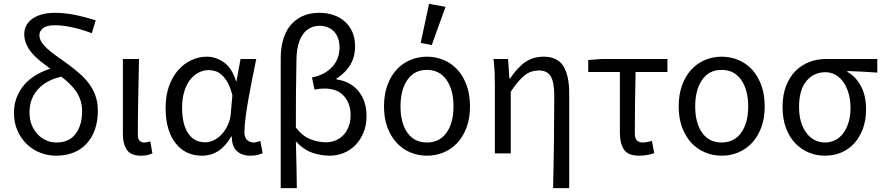

<svg xmlns="http://www.w3.org/2000/svg" viewBox="-20 -790 4551 989"><path d="M269 12Q227 12 188 -3Q149 -18 119 -46.5Q89 -75 70.5 -116Q52 -157 52 -209Q52 -253 66.5 -289.5Q81 -326 106 -354.5Q131 -383 165.5 -403.5Q200 -424 239 -436Q213 -455 188.5 -474.5Q164 -494 145.5 -515.5Q127 -537 116 -561.5Q105 -586 105 -615Q105 -637 114.5 -656.5Q124 -676 143.5 -691Q163 -706 193 -715Q223 -724 264 -724Q353 -724 473 -685L453 -619Q390 -642 344 -651Q298 -660 263 -660Q221 -660 202 -645Q183 -630 183 -610Q183 -590 194.5 -572.5Q206 -555 226 -537Q246 -519 272.5 -500.5Q299 -482 329 -460Q360 -437 388 -413Q416 -389 437.5 -360.5Q459 -332 471.5 -297.5Q484 -263 484 -219Q484 -167 469.5 -124.5Q455 -82 427.5 -51.5Q400 -21 360 -4.5Q320 12 269 12ZM270 -56Q336 -56 369.5 -100.5Q403 -145 403 -218Q403 -248 394.5 -273.5Q386 -299 371.5 -320Q357 -341 337.5 -359.5Q318 -378 296 -395Q219 -378 175.5 -330Q132 -282 132 -211Q132 -175 143.5 -146.5Q155 -118 174 -98Q193 -78 218 -67Q243 -56 270 -56Z M706 12Q655 12 634 -17.5Q613 -47 613 -101V-486H696Q694 -387 692 -285Q690 -183 690 -95Q690 -56 724 -56Q736 -56 754 -62L765 0Q754 5 740 8.5Q726 12 706 12Z M1020 12Q978 12 944 -4Q910 -20 885 -51.5Q860 -83 846.5 -128.5Q833 -174 833 -234Q833 -297 850.5 -346Q868 -395 897.5 -428.5Q927 -462 965.5 -480Q1004 -498 1046 -498Q1091 -498 1133 -469Q1175 -440 1196 -371H1198L1219 -486H1300Q1290 -438 1279.5 -385.5Q1269 -333 1260 -282Q1251 -231 1245 -185.5Q1239 -140 1239 -107Q1239 -82 1253 -69Q1267 -56 1287 -56Q1295 -56 1304 -58.5Q1313 -61 1321 -64L1333 -1Q1322 4 1307 8Q1292 12 1270 12Q1226 12 1200 -12Q1174 -36 1174 -87H1171Q1115 12 1020 12ZM1037 -57Q1061 -57 1084 -69Q1107 -81 1125 -101.5Q1143 -122 1155 -149.5Q1167 -177 1169 -208L1177 -299Q1167 -339 1153 -364Q1139 -389 1123 -403.5Q1107 -418 1089.5 -423.5Q1072 -429 1055 -429Q1029 -429 1004 -416.5Q979 -404 960 -380Q941 -356 929.5 -319.5Q918 -283 918 -235Q918 -150 949 -103.5Q980 -57 1037 -57Z M1426 179V-491Q1426 -541 1438 -584Q1450 -627 1475 -658Q1500 -689 1537.5 -706.5Q1575 -724 1626 -724Q1662 -724 1695 -713.5Q1728 -703 1753.5 -681.5Q1779 -660 1794 -627.5Q1809 -595 1809 -551Q1809 -497 1784 -455.5Q1759 -414 1713 -385V-381Q1785 -371 1826.5 -320.5Q1868 -270 1868 -193Q1868 -144 1852 -106Q1836 -68 1809.5 -41.5Q1783 -15 1749 -1.5Q1715 12 1678 12Q1632 12 1587 -4Q1542 -20 1504 -62Q1506 0 1507 58.5Q1508 117 1509 179ZM1659 -57Q1685 -57 1708 -66.5Q1731 -76 1748.5 -94Q1766 -112 1776 -138.5Q1786 -165 1786 -198Q1786 -256 1752 -295Q1718 -334 1650 -334Q1624 -334 1600 -328L1587 -391Q1626 -399 1653 -415Q1680 -431 1697 -452Q1714 -473 1721.5 -497Q1729 -521 1729 -545Q1729 -573 1721 -594Q1713 -615 1699 -629Q1685 -643 1666.5 -650Q1648 -657 1628 -657Q1571 -657 1539.5 -612Q1508 -567 1507 -480Q1505 -392 1504.5 -306.5Q1504 -221 1504 -133Q1539 -88 1580 -72.5Q1621 -57 1659 -57Z M2179 12Q2134 12 2093.5 -5Q2053 -22 2023 -54.5Q1993 -87 1975.5 -134Q1958 -181 1958 -242Q1958 -303 1975.5 -351Q1993 -399 2023 -431.5Q2053 -464 2093.5 -481Q2134 -498 2179 -498Q2225 -498 2265.5 -481Q2306 -464 2336 -431.5Q2366 -399 2383.5 -351Q2401 -303 2401 -242Q2401 -181 2383.5 -134Q2366 -87 2336 -54.5Q2306 -22 2265.5 -5Q2225 12 2179 12ZM2179 -56Q2244 -56 2280 -106.5Q2316 -157 2316 -242Q2316 -327 2280 -378.5Q2244 -430 2179 -430Q2114 -430 2078.5 -378.5Q2043 -327 2043 -242Q2043 -157 2078.5 -106.5Q2114 -56 2179 -56ZM2147 -569 2190 -770 2275 -755 2204 -558Z M2829 179Q2832 59 2833.5 -66Q2835 -191 2835 -297Q2835 -366 2817 -396.5Q2799 -427 2756 -427Q2736 -427 2718.5 -421.5Q2701 -416 2684 -403Q2667 -390 2649.5 -369.5Q2632 -349 2611 -318V0H2529V-353Q2529 -382 2528 -415Q2527 -448 2522 -486H2597L2604 -385H2607Q2645 -442 2685.5 -470Q2726 -498 2780 -498Q2851 -498 2881.5 -450Q2912 -402 2912 -308V179Z M3272 12Q3216 12 3194.5 -19Q3173 -50 3173 -110V-419H3010V-481L3080 -486H3418V-419H3254Q3252 -337 3251 -257.5Q3250 -178 3250 -104Q3250 -78 3260.5 -67Q3271 -56 3291 -56Q3302 -56 3314 -58.5Q3326 -61 3338 -64L3350 -1Q3336 4 3315.5 8Q3295 12 3272 12Z M3697 12Q3652 12 3611.5 -5Q3571 -22 3541 -54.5Q3511 -87 3493.5 -134Q3476 -181 3476 -242Q3476 -303 3493.5 -351Q3511 -399 3541 -431.5Q3571 -464 3611.5 -481Q3652 -498 3697 -498Q3743 -498 3783.5 -481Q3824 -464 3854 -431.5Q3884 -399 3901.5 -351Q3919 -303 3919 -242Q3919 -181 3901.5 -134Q3884 -87 3854 -54.5Q3824 -22 3783.5 -5Q3743 12 3697 12ZM3697 -56Q3762 -56 3798 -106.5Q3834 -157 3834 -242Q3834 -327 3798 -378.5Q3762 -430 3697 -430Q3632 -430 3596.5 -378.5Q3561 -327 3561 -242Q3561 -157 3596.5 -106.5Q3632 -56 3697 -56Z M4229 12Q4185 12 4145.5 -4.5Q4106 -21 4076 -52.5Q4046 -84 4028.5 -131Q4011 -178 4011 -238Q4011 -302 4029.5 -348.5Q4048 -395 4079 -425.5Q4110 -456 4150 -471Q4190 -486 4233 -486H4499V-416Q4457 -419 4422 -421Q4387 -423 4345 -424V-420Q4390 -394 4415.5 -345Q4441 -296 4441 -227Q4441 -170 4424.5 -126Q4408 -82 4379.5 -51Q4351 -20 4312.5 -4Q4274 12 4229 12ZM4230 -56Q4258 -56 4282.5 -68.5Q4307 -81 4324 -104Q4341 -127 4351 -160Q4361 -193 4361 -234Q4361 -270 4352.5 -303.5Q4344 -337 4327.5 -362.5Q4311 -388 4286.5 -403Q4262 -418 4231 -418Q4173 -418 4134.5 -373.5Q4096 -329 4096 -238Q4096 -196 4106 -162.5Q4116 -129 4134 -105Q4152 -81 4176.5 -68.5Q4201 -56 4230 -56Z"/></svg>

Font: Processing Sans Pro
Style: Regular
Weight: 400
Designer: Paul D. Hunt
Foundry: Adobe Systems Incorporated
Version: Version 2.020;PS 2.000;hotconv 1.0.86;makeotf.lib2.5.63406